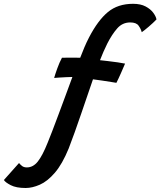

<svg xmlns="http://www.w3.org/2000/svg" viewBox="-228 -722 822 984"><path d="M454 -702.5Q492.5 -702.5 518 -689Q543.5 -675.5 557.2 -657Q571 -638.5 574 -622.5Q558 -605.5 534.2 -585.2Q510.5 -565 498.5 -557Q494 -574 482.2 -590.5Q470.5 -607 439.5 -607Q399.5 -607 372.8 -576.5Q346 -546 322 -499Q313.5 -482.5 302 -456.2Q290.5 -430 284.5 -413.5Q299 -412 324.5 -409Q350 -406 375 -402.5Q400 -399 413 -396Q404.5 -376 392 -347.5Q379.5 -319 368.5 -297.5Q363 -298.5 342.2 -301.8Q321.5 -305 295.8 -309Q270 -313 248.5 -315.5Q237 -282 221.5 -236.8Q206 -191.5 189 -141.8Q172 -92 155.2 -45Q138.5 2 124 39Q91 119.5 53 163.5Q15 207.5 -23.8 224.5Q-62.5 241.5 -96.5 241.5Q-145 241.5 -173 227Q-201 212.5 -208 200.5L-130.5 113.5Q-124.5 121 -115.2 128.5Q-106 136 -90.5 136Q-58 136 -34 105.5Q-10 75 16 10Q25 -12 39.8 -50.2Q54.5 -88.5 72.2 -136Q90 -183.5 108.2 -233Q126.5 -282.5 143 -327.5Q130.5 -327.5 111.5 -326.5Q92.5 -325.5 75.2 -324.5Q58 -323.5 49.5 -322.5Q54.5 -340.5 65.5 -371.2Q76.5 -402 89.5 -426Q100.5 -426.5 120 -426.5Q139.5 -426.5 157.5 -426.5Q175.5 -426.5 183 -426Q193 -452.5 204.5 -479.5Q216 -506.5 228.5 -530.5Q274 -618 325 -660.2Q376 -702.5 454 -702.5Z"/></svg>

Font: Grandstander Medium
Style: Italic
Weight: 500
Italic angle: -15°
Designer: Tyler Finck
Foundry: Etcetera Type Co
Version: Version 1.200; ttfautohint (v1.8.3)